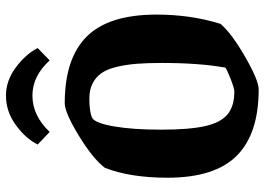

<svg xmlns="http://www.w3.org/2000/svg" viewBox="-138 -712 861 624"><g transform="rotate(-90 292.0 -399.5)"><path d="M175.8 -668 134.8 -707Q153.8 -745.6 197.8 -777.8Q241.7 -810.1 293.9 -810.1Q342.8 -810.1 386 -777.6Q429.2 -745.1 448.2 -707L408.2 -668Q357.4 -724.1 293.9 -724.1Q228.5 -724.1 175.8 -668ZM314 11.2Q169.4 11.2 98.1 -60.3Q26.9 -131.8 26.9 -285.2Q26.9 -405.8 59.1 -488.8Q88.9 -527.8 163.8 -573.5Q238.8 -619.1 269 -619.1Q414.6 -619.1 485.8 -547.6Q557.1 -476.1 557.1 -320.8Q557.1 -209 526.9 -112.8Q496.1 -76.7 419.7 -32.7Q343.3 11.2 314 11.2ZM307.1 -67.9Q317.4 -67.9 348.9 -80.3Q380.4 -92.8 384.8 -97.2Q399.9 -182.1 399.9 -303.2Q399.9 -351.1 397.2 -385.3Q394.5 -419.4 387.2 -450.2Q379.9 -481 366.9 -499.5Q354 -518.1 333.5 -528.6Q313 -539.1 284.2 -539.1Q240.2 -539.1 221.2 -529.8Q204.6 -520.5 193.8 -459.5Q183.1 -398.4 183.1 -306.2Q183.1 -213.9 194.6 -163.1Q206.1 -112.3 232.7 -90.1Q259.3 -67.9 307.1 -67.9Z"/></g></svg>

Font: Grenze
Style: Bold
Weight: 700
Designer: Renata Polastri
Foundry: Omnibus-Type
Version: Version 1.002;PS 001.002;hotconv 1.0.88;makeotf.lib2.5.64775